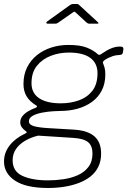

<svg xmlns="http://www.w3.org/2000/svg" viewBox="-28 -762 635 957"><path d="M212 175Q102 175 47 138.5Q-8 102 -8 43Q-8 -1 20 -37Q48 -73 97 -96Q103 -99 105 -101.5Q107 -104 102 -107Q87 -118 80 -128.5Q73 -139 73 -152Q73 -170 84.5 -184Q96 -198 113.5 -208Q131 -218 148 -224Q154 -226 156 -230Q158 -234 153 -236Q120 -256 104.5 -282Q89 -308 89 -343Q89 -390 107 -426Q125 -462 156 -487Q187 -512 227.5 -525Q268 -538 313 -538Q373 -538 406.5 -524Q440 -510 459 -492Q463 -488 467.5 -488.5Q472 -489 477 -493Q489 -501 503 -509.5Q517 -518 534 -524Q551 -530 568 -530Q580 -530 584 -526.5Q588 -523 587 -516L585 -503Q584 -496 581 -492.5Q578 -489 568 -488Q548 -487 536 -483Q524 -479 511 -473Q482 -458 485 -449Q489 -439 493 -425.5Q497 -412 497 -392Q497 -345 479 -310.5Q461 -276 429.5 -253.5Q398 -231 358 -220Q318 -209 273 -209Q263 -209 237.5 -207.5Q212 -206 184 -201Q156 -196 136 -185.5Q116 -175 116 -157Q116 -141 140 -133.5Q164 -126 219 -123L338 -116Q409 -112 442.5 -82.5Q476 -53 476 3Q476 41 462 69.5Q448 98 422.5 118Q397 138 363.5 150.5Q330 163 291.5 169Q253 175 212 175ZM211 137Q248 137 287 131.5Q326 126 359 111.5Q392 97 412.5 70.5Q433 44 433 3Q433 -35 411 -53.5Q389 -72 333 -75L162 -86Q125 -77 96.5 -60Q68 -43 51.5 -19Q35 5 35 37Q35 92 83.5 114.5Q132 137 211 137ZM275 -247Q323 -247 364.5 -261.5Q406 -276 432 -309Q458 -342 458 -397Q458 -447 422 -473.5Q386 -500 315 -500Q267 -500 224.5 -483.5Q182 -467 155.5 -433.5Q129 -400 129 -347Q129 -298 167 -272.5Q205 -247 275 -247ZM402 -651 350 -699Q343 -705 341.5 -704Q340 -703 331 -697L262 -649Q256 -645 253.5 -644.5Q251 -644 246 -644H209Q204 -644 203 -647.5Q202 -651 207 -655L317 -734Q322 -738 326.5 -740Q331 -742 338 -742H356Q362 -742 365 -738.5Q368 -735 371 -733L458 -653Q463 -649 463 -646.5Q463 -644 457 -644H416Q412 -644 409 -646Q406 -648 402 -651Z"/></svg>

Font: Libre Franklin Thin
Style: Italic
Weight: 100
Italic angle: -8°
Designer: Pablo Impallari, Rodrigo Fuenzalida, Nhung Nguyen
Foundry: Impallari Type
Version: Version 3.000